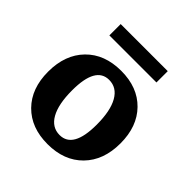

<svg xmlns="http://www.w3.org/2000/svg" viewBox="-147 -608 721 721"><g transform="rotate(45 213.0 -247.5)"><path d="M212.4 8.8Q125 8.8 73.2 -43.7Q21.5 -96.2 21.5 -185.5Q21.5 -275.4 73.5 -328.6Q125.5 -381.8 213.9 -381.8Q301.3 -381.8 352.8 -329.1Q404.3 -276.4 404.3 -187Q404.3 -97.2 352.3 -44.2Q300.3 8.8 212.4 8.8ZM220.2 -47.4Q291.5 -47.4 291.5 -173.3Q291.5 -247.1 269 -286.4Q246.6 -325.7 205.6 -325.7Q134.8 -325.7 134.8 -199.7Q134.8 -126 157 -86.7Q179.2 -47.4 220.2 -47.4ZM87.9 -504.4H337.9V-444.3H87.9Z"/></g></svg>

Font: Markazi Text SemiBold
Style: Regular
Weight: 600
Designer: Borna Izadpanah (Arabic designer), Fiona Ross (Arabic design director) and Florian Runge (Latin designer)
Foundry: Borna Izadpanah and Florian Runge
Version: Version 1.001; ttfautohint (v1.8.3)